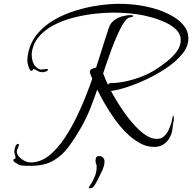

<svg xmlns="http://www.w3.org/2000/svg" viewBox="-20 -735 1006 1005"><path d="M126 133Q115 133 100 132Q85 131 76 126Q72 123 61 116.5Q50 110 50 104Q50 97 55.5 97.5Q61 98 61 90Q61 82 58 74Q55 66 55 58Q55 49 60 33.5Q65 18 76 18Q79 18 79 21Q79 29 73.5 40Q68 51 68 58Q68 72 79.5 85Q91 98 107.5 106.5Q124 115 137 115Q142 115 148 115Q154 115 159 114Q204 108 244 73.5Q284 39 318 -12Q352 -63 380 -120.5Q408 -178 429 -231.5Q450 -285 463 -323Q461 -328 455.5 -341.5Q450 -355 450 -359Q450 -370 462.5 -375Q475 -380 483 -381Q500 -432 515.5 -483Q531 -534 548 -584Q553 -600 559 -609.5Q565 -619 578 -629Q596 -643 620 -649.5Q644 -656 666 -656Q668 -656 672.5 -655Q677 -654 677 -651Q677 -647 670 -645.5Q663 -644 661 -644Q647 -644 629.5 -618Q612 -592 594.5 -552.5Q577 -513 561.5 -471Q546 -429 535 -396Q524 -363 520 -351Q525 -336 531.5 -321Q538 -306 545 -292Q547 -294 550.5 -297Q554 -300 557 -300Q595 -300 637.5 -309Q680 -318 721 -334Q762 -350 793 -370Q817 -385 848.5 -409Q880 -433 903 -462.5Q926 -492 926 -524Q926 -557 901.5 -580.5Q877 -604 841 -620Q805 -636 768.5 -645.5Q732 -655 707 -659Q673 -664 639.5 -666.5Q606 -669 572 -669Q531 -669 480 -663.5Q429 -658 376 -645.5Q323 -633 276 -611Q229 -589 195 -555.5Q161 -522 149 -475Q146 -462 146 -448Q146 -423 156 -401.5Q166 -380 191 -371H194Q202 -371 209.5 -372.5Q217 -374 224 -374Q225 -374 228 -373.5Q231 -373 231 -371Q231 -364 220 -360.5Q209 -357 204 -357Q187 -357 175 -365Q163 -373 156 -373Q155 -373 154 -372.5Q153 -372 153 -372Q151 -370 150 -367Q149 -364 145 -364Q139 -364 134 -374.5Q129 -385 126 -398Q123 -411 123 -416Q123 -437 128 -460Q141 -517 177.5 -560Q214 -603 266 -632.5Q318 -662 377 -680Q436 -698 495.5 -706.5Q555 -715 606 -715Q679 -715 749 -700Q779 -694 816 -681Q853 -668 887 -648Q921 -628 943.5 -599.5Q966 -571 966 -534Q966 -493 935.5 -454.5Q905 -416 856.5 -382.5Q808 -349 752.5 -322.5Q697 -296 646 -279.5Q595 -263 561 -259Q572 -238 591 -206.5Q610 -175 634.5 -140.5Q659 -106 687 -76Q715 -46 744 -27Q773 -8 800 -8Q824 -8 839 -22Q854 -36 863.5 -56.5Q873 -77 878 -96Q880 -104 881.5 -113Q883 -122 885 -129H887Q889 -129 889 -124Q890 -120 890 -114Q890 -104 887 -93Q884 -78 883 -63Q882 -48 877 -34Q866 -3 843.5 15.5Q821 34 787 34Q747 34 710 13Q673 -8 639.5 -41.5Q606 -75 577.5 -115.5Q549 -156 526.5 -195.5Q504 -235 489 -266Q472 -217 452.5 -167.5Q433 -118 407 -72Q375 -16 341 31Q307 78 260 105.5Q213 133 140 133ZM444 250Q444 246 454.5 230.5Q465 215 475.5 190.5Q486 166 486 137Q486 129 483 122Q480 115 480 108Q480 101 482.5 91.5Q485 82 500 82Q511 82 519 89.5Q527 97 527 111Q527 121 524.5 131Q522 141 518 151Q501 188 484.5 219Q468 250 457 250Z"/></svg>

Font: Beau Rivage
Style: Regular
Weight: 400
Designer: Robert E. Leuschke
Foundry: Robert E. Leuschke
Version: Version 1.010; ttfautohint (v1.8.3)